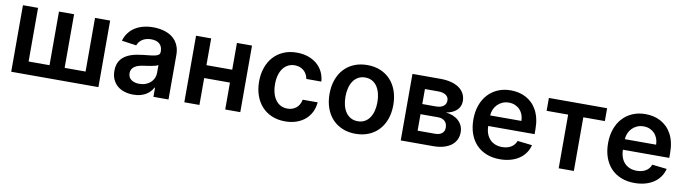

<svg xmlns="http://www.w3.org/2000/svg" viewBox="-31 -1046 5522 1550"><g transform="rotate(10 2730.5 -271.0)"><path d="M190 -545.5V-105.8H361.5V-545.5H485.4V-105.8H657V-545.5H780.9V0H66.1V-545.5Z M1067.5 11Q1028.4 11 995 0.5Q961.6 -9.9 937.1 -30.7Q912.6 -51.5 898.8 -82.2Q884.9 -112.9 884.9 -153.1Q884.9 -183.9 892.9 -207.4Q900.9 -230.8 915.1 -248.2Q929.3 -265.6 948.9 -277.9Q968.4 -290.1 991.3 -298.3Q1014.2 -306.5 1040 -311.3Q1065.7 -316.1 1092 -318.9Q1128.2 -322.8 1153.8 -325.6Q1179.3 -328.5 1195.5 -333.3Q1211.6 -338.1 1219.3 -346.1Q1226.9 -354 1226.9 -367.9V-370Q1226.9 -410.5 1203.3 -432.4Q1179.7 -454.2 1134.6 -454.2Q1111.2 -454.2 1092.5 -448.7Q1073.9 -443.2 1060 -433.6Q1046.2 -424 1036.9 -411.4Q1027.7 -398.8 1022.7 -384.9L902.7 -402Q913.4 -439.3 934.7 -467.5Q956 -495.7 986 -514.6Q1016 -533.4 1053.4 -543Q1090.9 -552.6 1133.9 -552.6Q1159.8 -552.6 1186.4 -548.7Q1213.1 -544.7 1237.6 -536Q1262.1 -527.3 1283.6 -513Q1305 -498.6 1321 -477.8Q1337 -457 1346.2 -429Q1355.5 -400.9 1355.5 -365.1V0H1231.9V-74.9H1227.6Q1218.8 -57.9 1204.7 -42.3Q1190.7 -26.6 1170.8 -14.7Q1150.9 -2.8 1125.2 4.1Q1099.4 11 1067.5 11ZM1100.9 -83.5Q1130 -83.5 1153.2 -92.5Q1176.5 -101.6 1193 -116.8Q1209.5 -132.1 1218.4 -152.5Q1227.3 -172.9 1227.3 -195.7V-259.9Q1220.9 -255 1206.5 -250.7Q1192.1 -246.4 1174.7 -243.3Q1157.3 -240.1 1139.7 -237.6Q1122.2 -235.1 1109.4 -233.3Q1087.7 -230.1 1069.4 -224.6Q1051.1 -219.1 1037.6 -209.7Q1024.1 -200.3 1016.5 -187Q1008.9 -173.7 1008.9 -155.2Q1008.9 -137.4 1015.6 -124.1Q1022.4 -110.8 1034.6 -101.7Q1046.9 -92.7 1063.7 -88.1Q1080.6 -83.5 1100.9 -83.5Z M1609 -326H1820.3V-545.5H1943.9V0H1820.3V-220.5H1609V0H1485.1V-545.5H1609Z M2311.8 10.7Q2250.7 10.7 2202.2 -10.1Q2153.8 -30.9 2120 -68.2Q2086.3 -105.5 2068.4 -157.1Q2050.4 -208.8 2050.4 -270.6Q2050.4 -333.1 2068.7 -384.9Q2087 -436.8 2120.9 -474.1Q2154.8 -511.4 2202.9 -532Q2251.1 -552.6 2311.1 -552.6Q2361.2 -552.6 2402.7 -538.5Q2444.2 -524.5 2475 -498.9Q2505.7 -473.4 2524 -437.1Q2542.3 -400.9 2545.5 -356.5H2422.6Q2419 -376.4 2410 -393.3Q2400.9 -410.2 2387.1 -422.4Q2373.2 -434.7 2354.6 -441.8Q2335.9 -448.9 2312.9 -448.9Q2283 -448.9 2258.7 -436.8Q2234.4 -424.7 2217.2 -402Q2199.9 -379.3 2190.3 -346.6Q2180.8 -313.9 2180.8 -272.7Q2180.8 -230.8 2190.2 -197.8Q2199.6 -164.8 2216.8 -141.7Q2234 -118.6 2258.3 -106.4Q2282.7 -94.1 2312.9 -94.1Q2334.2 -94.1 2352.3 -100.3Q2370.4 -106.5 2384.8 -118.3Q2399.1 -130 2408.7 -147.2Q2418.3 -164.4 2422.6 -186.4H2545.5Q2541.9 -143.1 2524.3 -106.9Q2506.7 -70.7 2476.6 -44.6Q2446.4 -18.5 2404.8 -3.9Q2363.3 10.7 2311.8 10.7Z M2889.2 10.7Q2829.2 10.7 2780.9 -9.6Q2732.6 -29.8 2698.5 -66.8Q2664.4 -103.7 2646.1 -155.5Q2627.8 -207.4 2627.8 -270.6Q2627.8 -334.2 2646.1 -386Q2664.4 -437.9 2698.5 -475Q2732.6 -512.1 2780.9 -532.3Q2829.2 -552.6 2889.2 -552.6Q2949.2 -552.6 2997.5 -532.3Q3045.8 -512.1 3079.9 -475Q3114 -437.9 3132.3 -386Q3150.6 -334.2 3150.6 -270.6Q3150.6 -207.4 3132.3 -155.5Q3114 -103.7 3079.9 -66.8Q3045.8 -29.8 2997.5 -9.6Q2949.2 10.7 2889.2 10.7ZM2889.9 -92.3Q2922.6 -92.3 2947.1 -106.2Q2971.6 -120 2987.7 -144.2Q3003.9 -168.3 3012.1 -201Q3020.2 -233.7 3020.2 -271Q3020.2 -308.2 3012.1 -341.1Q3003.9 -373.9 2987.7 -398.3Q2971.6 -422.6 2947.1 -436.6Q2922.6 -450.6 2889.9 -450.6Q2856.9 -450.6 2832 -436.6Q2807.2 -422.6 2790.8 -398.3Q2774.5 -373.9 2766.3 -341.1Q2758.2 -308.2 2758.2 -271Q2758.2 -233.7 2766.3 -201Q2774.5 -168.3 2790.8 -144.2Q2807.2 -120 2832 -106.2Q2856.9 -92.3 2889.9 -92.3Z M3259.2 -545.5H3488.3Q3536.6 -545.5 3575.5 -535.5Q3614.3 -525.6 3641.5 -506.6Q3668.7 -487.6 3683.2 -460.4Q3697.8 -433.2 3697.8 -398.8Q3697.8 -375.7 3689.6 -357.1Q3681.5 -338.4 3666 -324Q3650.6 -309.7 3628.7 -299.9Q3606.9 -290.1 3579.5 -285.2Q3611.5 -282.3 3638.1 -271.3Q3664.8 -260.3 3683.9 -242.5Q3703.1 -224.8 3713.8 -200.8Q3724.4 -176.8 3724.4 -148.1Q3724.4 -114.3 3710.9 -87Q3697.4 -59.7 3671.9 -40.3Q3646.3 -21 3608.8 -10.5Q3571.4 0 3523.4 0H3259.2ZM3523.4 -101.2Q3558.9 -101.2 3579.2 -117.9Q3599.4 -134.6 3599.4 -164.1Q3599.4 -198.2 3579.2 -217.3Q3558.9 -236.5 3523.4 -236.5H3379.6V-101.2ZM3490.8 -319.6Q3530.2 -319.6 3552.4 -336.3Q3574.6 -353 3574.6 -382.5Q3574.6 -410.5 3551.7 -426.5Q3528.8 -442.5 3488.3 -442.5H3379.6V-319.6Z M4072.1 10.7Q4010.3 10.7 3961.3 -9.1Q3912.3 -28.8 3878 -65.3Q3843.8 -101.9 3825.5 -153.6Q3807.2 -205.3 3807.2 -269.5Q3807.2 -332.7 3825.5 -384.8Q3843.8 -436.8 3877.7 -474.1Q3911.6 -511.4 3959.2 -532Q4006.7 -552.6 4065.3 -552.6Q4099.1 -552.6 4130.5 -545.5Q4161.9 -538.4 4189.6 -523.6Q4217.3 -508.9 4240.2 -486.5Q4263.1 -464.1 4279.8 -433.6Q4296.5 -403.1 4305.6 -364Q4314.6 -324.9 4314.6 -277V-237.6H3934.7Q3935 -202.4 3945.1 -174.9Q3955.3 -147.4 3973.5 -128.4Q3991.8 -109.4 4017.2 -99.4Q4042.6 -89.5 4073.9 -89.5Q4115.8 -89.5 4146 -107.2Q4176.1 -125 4189.3 -159.8L4309.3 -146.3Q4300.8 -110.8 4280.5 -81.9Q4260.3 -52.9 4229.9 -32.3Q4199.6 -11.7 4159.6 -0.5Q4119.7 10.7 4072.1 10.7ZM4191.4 -324.2Q4191.1 -351.9 4182 -375.5Q4172.9 -399.1 4156.6 -416.2Q4140.3 -433.2 4117.5 -442.8Q4094.8 -452.4 4067.1 -452.4Q4038.4 -452.4 4014.7 -442.1Q3991.1 -431.8 3973.9 -414.4Q3956.7 -397 3946.6 -373.8Q3936.4 -350.5 3935 -324.2Z M4377.5 -545.5H4854.8V-440H4678.3V0H4554V-440H4377.5Z M5176.1 10.7Q5114.3 10.7 5065.3 -9.1Q5016.3 -28.8 4982.1 -65.3Q4947.8 -101.9 4929.5 -153.6Q4911.2 -205.3 4911.2 -269.5Q4911.2 -332.7 4929.5 -384.8Q4947.8 -436.8 4981.7 -474.1Q5015.6 -511.4 5063.2 -532Q5110.8 -552.6 5169.4 -552.6Q5203.1 -552.6 5234.6 -545.5Q5266 -538.4 5293.7 -523.6Q5321.4 -508.9 5344.3 -486.5Q5367.2 -464.1 5383.9 -433.6Q5400.6 -403.1 5409.6 -364Q5418.7 -324.9 5418.7 -277V-237.6H5038.7Q5039.1 -202.4 5049.2 -174.9Q5059.3 -147.4 5077.6 -128.4Q5095.9 -109.4 5121.3 -99.4Q5146.7 -89.5 5177.9 -89.5Q5219.8 -89.5 5250 -107.2Q5280.2 -125 5293.3 -159.8L5413.4 -146.3Q5404.8 -110.8 5384.6 -81.9Q5364.3 -52.9 5334 -32.3Q5303.6 -11.7 5263.7 -0.5Q5223.7 10.7 5176.1 10.7ZM5295.5 -324.2Q5295.1 -351.9 5286 -375.5Q5277 -399.1 5260.7 -416.2Q5244.3 -433.2 5221.6 -442.8Q5198.9 -452.4 5171.2 -452.4Q5142.4 -452.4 5118.8 -442.1Q5095.2 -431.8 5077.9 -414.4Q5060.7 -397 5050.6 -373.8Q5040.5 -350.5 5039.1 -324.2Z"/></g></svg>

Font: Interop SemBd
Style: Regular
Weight: 600
Designer: Rasmus Andersson, Google, Jang Haemin
Foundry: jhaemin
Version: Version 1.008